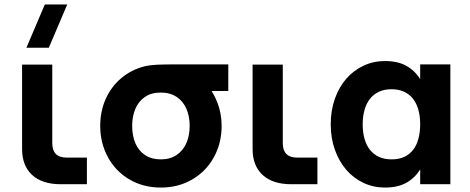

<svg xmlns="http://www.w3.org/2000/svg" viewBox="-20 -830 2119 865"><path d="M99 -615 182 -810H283L200 -615ZM371.5 0H253.5Q170.5 0 125 -41.5Q79.5 -83 79.5 -159V-539H215.5V-185Q215.5 -120 280.5 -120H371.5Z M704.5 15Q625 15 562.8 -21.8Q500.5 -58.5 466 -122.2Q431.5 -186 431.5 -263Q431.5 -328.5 456 -383.8Q480.5 -439 525.5 -477.2Q570.5 -515.5 630.5 -531Q655.5 -537 688.2 -538.5Q721 -540 784.5 -540H1008.5V-420H933.5Q948 -396.5 959 -369Q978.5 -318.5 978.5 -263Q978.5 -185.5 943.8 -122Q909 -58.5 846.5 -21.8Q784 15 704.5 15ZM704.5 -112Q746.5 -112 775.8 -131.8Q805 -151.5 819.8 -185.5Q834.5 -219.5 834.5 -263Q834.5 -306 819.8 -340Q805 -374 775.5 -393.5Q746 -413 704.5 -413Q661.5 -413 632.5 -393Q603.5 -373 589.5 -339Q575.5 -305 575.5 -263Q575.5 -218 590.2 -184Q605 -150 634 -131Q663 -112 704.5 -112Z M1410 0H1292Q1209 0 1163.5 -41.5Q1118 -83 1118 -159V-539H1254V-185Q1254 -120 1319 -120H1410Z M2009 -540V0H1873V-66.5Q1849 -28 1810.5 -6.5Q1772 15 1714 15Q1662.5 15 1617.8 -6Q1573 -27 1540.2 -64.8Q1507.5 -102.5 1488.8 -155Q1470 -207.5 1470 -270Q1470 -333 1488.8 -385.5Q1507.5 -438 1540.2 -475.5Q1573 -513 1617.8 -534Q1662.5 -555 1714 -555Q1772 -555 1810.5 -533.5Q1849 -512 1873 -473.5V-540ZM1744 -428Q1711.5 -428 1687 -416.5Q1662.5 -405 1646.2 -384Q1630 -363 1622 -334Q1614 -305 1614 -270Q1614 -234 1622.2 -204.8Q1630.5 -175.5 1646.8 -155Q1663 -134.5 1687.5 -123.2Q1712 -112 1744 -112Q1777.5 -112 1801.8 -123.5Q1826 -135 1841.8 -155.8Q1857.5 -176.5 1865.2 -205.8Q1873 -235 1873 -270Q1873 -306.5 1864.8 -335.8Q1856.5 -365 1840.2 -385.5Q1824 -406 1800 -417Q1776 -428 1744 -428Z"/></svg>

Font: Vela Sans ExtBd
Style: Regular
Weight: 800
Designer: Principal design: Mikhail Sharanda - project Manrope.
Design modification: Ravid Balaliev
Foundry: Mikhail Sharanda
Version: Version 1.001